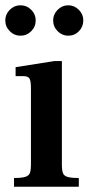

<svg xmlns="http://www.w3.org/2000/svg" viewBox="-23 -706 335 726"><path d="M30 0V-33Q60 -33 73.5 -37.5Q87 -42 90.5 -53Q94 -64 94 -83V-372Q94 -400 88.5 -409Q83 -418 66 -418H36V-452L182 -475H211V-83Q211 -62 215 -51.5Q219 -41 232.5 -37Q246 -33 275 -33V0ZM235 -571Q212 -571 195 -588Q178 -605 178 -629Q178 -652 195 -669Q212 -686 235 -686Q258 -686 275 -669Q292 -652 292 -629Q292 -605 275.5 -588Q259 -571 235 -571ZM54 -571Q31 -571 14 -588Q-3 -605 -3 -629Q-3 -652 14 -669Q31 -686 54 -686Q78 -686 95 -669Q112 -652 112 -629Q112 -605 95 -588Q78 -571 54 -571Z"/></svg>

Font: Frank Ruhl Libre Medium
Style: Regular
Weight: 500
Designer: Yanek Iontef
Foundry: Fontef
Version: Version 6.004